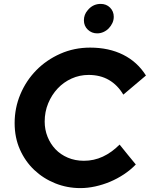

<svg xmlns="http://www.w3.org/2000/svg" viewBox="-20 -952 768 984"><path d="M55 0ZM410 -128Q461 -128 506.5 -149Q552 -170 593 -211Q614 -185 634.5 -159.5Q655 -134 676 -109Q649 -81 615 -58.5Q581 -36 544 -20.5Q507 -5 468 3.5Q429 12 392 12Q324 12 263 -12.5Q202 -37 155.5 -81Q109 -125 82 -186Q55 -247 55 -321Q55 -399 84.5 -469Q114 -539 166 -592Q218 -645 289 -676.5Q360 -708 442 -708Q538 -708 611 -671.5Q684 -635 728 -565Q699 -540 670 -516Q641 -492 612 -467Q583 -516 538.5 -542Q494 -568 434 -568Q388 -568 347 -549.5Q306 -531 275.5 -498.5Q245 -466 227 -422.5Q209 -379 209 -329Q209 -288 223.5 -251.5Q238 -215 264 -187.5Q290 -160 327.5 -144Q365 -128 410 -128ZM478 -781Q450 -781 430 -800Q410 -819 410 -848Q410 -877 429 -899L436 -907Q461 -932 496 -932Q525 -932 544 -913Q563 -894 563 -866Q563 -849 556 -834Q549 -819 537.5 -807Q526 -795 510.5 -788Q495 -781 478 -781Z"/></svg>

Font: Rosa Sans
Style: Bold Italic
Weight: 700
Italic angle: -12°
Designer: Pentagram / MCKL
Foundry: Pentagram / MCKL
Version: Version 1.005;September 16, 2019;FontCreator 11.5.0.2425 64-